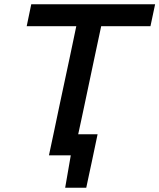

<svg xmlns="http://www.w3.org/2000/svg" viewBox="-20 -733 752 906"><path d="M211 0Q223.5 -58 235 -112.8Q246.5 -167.5 260.5 -234.5L308 -457Q317 -499.5 324.8 -536.8Q332.5 -574 340 -609.5H106L127.5 -713H712L690 -609.5H457.5Q450 -574 442 -536.8Q434 -499.5 425 -457L378 -234.5Q370 -197 363 -164Q356 -131 349 -99.5H440.5Q434 -68 427 -35.2Q420 -2.5 413.5 29Q407 59.5 400.2 90.8Q393.5 122 387 153H287.5L314 0Z"/></svg>

Font: Commissioner Medium
Style: Italic
Weight: 500
Italic angle: -12°
Designer: Kostas Bartsokas
Foundry: Kostas Bartsokas
Version: Version 1.000; ttfautohint (v1.8.3)